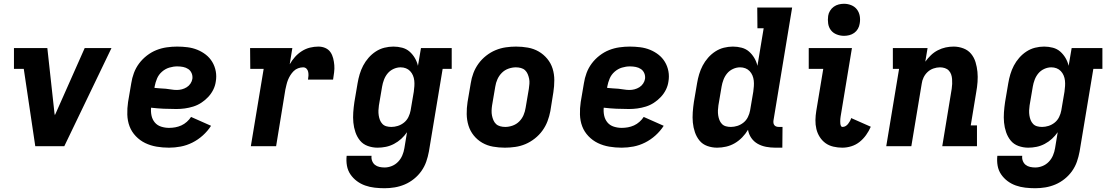

<svg xmlns="http://www.w3.org/2000/svg" viewBox="-20 -775 5890 1018"><path d="M167 0 106 -410H54V-520H231L269 -173Q270 -171 270 -169Q270 -167 271 -164Q272 -167 273 -169Q274 -171 275 -173L429 -520H571L321 0Z M876 8Q842 8 810 2.5Q778 -3 750 -16.5Q722 -30 700 -53Q678 -76 667 -105Q656 -134 655 -167.5Q654 -201 659 -234L676 -334Q680 -361 690 -388Q700 -415 717.5 -438.5Q735 -462 759 -480.5Q783 -499 809.5 -509.5Q836 -520 864 -524Q892 -528 919 -528Q947 -528 974.5 -524.5Q1002 -521 1026.5 -511Q1051 -501 1071.5 -485Q1092 -469 1105.5 -446.5Q1119 -424 1124 -397Q1129 -370 1124 -342Q1121 -320 1110.5 -299Q1100 -278 1083.5 -260.5Q1067 -243 1047 -230Q1027 -217 1004.5 -210Q982 -203 959.5 -200Q937 -197 915 -197Q881 -197 848 -198.5Q815 -200 781 -204Q779 -182 783.5 -161.5Q788 -141 801 -125.5Q814 -110 834.5 -103.5Q855 -97 876 -97Q893 -97 909.5 -100Q926 -103 941.5 -110Q957 -117 970.5 -129Q984 -141 993 -155L1099 -108Q1081 -80 1055.5 -57Q1030 -34 1000 -19Q970 -4 938.5 2Q907 8 876 8ZM918 -298Q931 -298 944.5 -301.5Q958 -305 970 -312.5Q982 -320 990 -332Q998 -344 1000 -357Q1002 -373 996 -387Q990 -401 978 -409Q966 -417 951 -420Q936 -423 920 -423Q899 -423 877.5 -416.5Q856 -410 838.5 -394.5Q821 -379 812.5 -358.5Q804 -338 800 -317L799 -309Q814 -307 829 -306.5Q844 -306 859 -304.5Q874 -303 888.5 -300.5Q903 -298 918 -298Z M1310 0 1378 -410H1307L1306 -520H1530L1516 -434Q1528 -455 1544 -473Q1560 -491 1580.5 -504Q1601 -517 1623.5 -522.5Q1646 -528 1668 -528Q1688 -528 1705 -520.5Q1722 -513 1732 -498.5Q1742 -484 1746.5 -466Q1751 -448 1752.5 -429.5Q1754 -411 1751.5 -391.5Q1749 -372 1746 -353H1613Q1615 -363 1615.5 -373.5Q1616 -384 1614 -394Q1612 -404 1605 -411Q1598 -418 1587 -418Q1574 -418 1560.5 -413Q1547 -408 1537 -398Q1527 -388 1519.5 -376Q1512 -364 1507 -351.5Q1502 -339 1499 -326Q1496 -313 1493 -300L1444 0Z M2019 223Q1992 223 1966 220Q1940 217 1916 208.5Q1892 200 1872 185Q1852 170 1838 149.5Q1824 129 1819.5 103.5Q1815 78 1818 51H1950Q1948 65 1953 78Q1958 91 1968 99Q1978 107 1991.5 110Q2005 113 2019 113Q2038 113 2057 105.5Q2076 98 2090.5 83Q2105 68 2113 49Q2121 30 2124 11L2138 -74Q2125 -55 2107.5 -39Q2090 -23 2069 -12Q2048 -1 2026 3.5Q2004 8 1982 8Q1955 8 1930 -1Q1905 -10 1889 -29.5Q1873 -49 1864.5 -74Q1856 -99 1853.5 -125.5Q1851 -152 1853 -179.5Q1855 -207 1859 -234L1876 -334Q1880 -358 1887 -381.5Q1894 -405 1905.5 -427Q1917 -449 1934 -468.5Q1951 -488 1972.5 -502Q1994 -516 2018 -522Q2042 -528 2066 -528Q2090 -528 2112.5 -522Q2135 -516 2151.5 -501.5Q2168 -487 2179.5 -467.5Q2191 -448 2196 -426L2212 -520H2375V-410H2327L2254 29Q2249 56 2240 82Q2231 108 2214.5 131.5Q2198 155 2175 173.5Q2152 192 2126 203Q2100 214 2073 218.5Q2046 223 2019 223ZM2055 -102Q2072 -102 2089.5 -107.5Q2107 -113 2122 -125Q2137 -137 2145.5 -154.5Q2154 -172 2157 -189L2174 -289Q2176 -304 2177 -318.5Q2178 -333 2176.5 -347.5Q2175 -362 2169.5 -375Q2164 -388 2154.5 -398Q2145 -408 2132 -413Q2119 -418 2104 -418Q2085 -418 2066.5 -409.5Q2048 -401 2035.5 -386Q2023 -371 2016 -352.5Q2009 -334 2006 -316L1989 -216Q1987 -203 1986.5 -189.5Q1986 -176 1988 -163Q1990 -150 1994.5 -138.5Q1999 -127 2007.5 -118Q2016 -109 2028.5 -105.5Q2041 -102 2055 -102Z M2657 8Q2625 8 2594 2.5Q2563 -3 2537 -18Q2511 -33 2492 -56.5Q2473 -80 2464 -109Q2455 -138 2454.5 -170Q2454 -202 2459 -234L2476 -334Q2480 -361 2490 -387.5Q2500 -414 2517 -437.5Q2534 -461 2557.5 -479.5Q2581 -498 2607.5 -509Q2634 -520 2661.5 -524Q2689 -528 2716 -528Q2748 -528 2779 -522.5Q2810 -517 2836 -502Q2862 -487 2881.5 -463.5Q2901 -440 2910 -411Q2919 -382 2919 -350Q2919 -318 2914 -286L2898 -186Q2893 -159 2883 -132.5Q2873 -106 2856 -82.5Q2839 -59 2815.5 -40.5Q2792 -22 2766 -11Q2740 0 2712 4Q2684 8 2657 8ZM2659 -102Q2678 -102 2698 -109Q2718 -116 2733 -131Q2748 -146 2756 -165Q2764 -184 2767 -204L2784 -304Q2786 -317 2787 -331Q2788 -345 2785.5 -357.5Q2783 -370 2778 -382Q2773 -394 2764 -402.5Q2755 -411 2742 -414.5Q2729 -418 2715 -418Q2696 -418 2676 -411Q2656 -404 2641 -389Q2626 -374 2617.5 -355Q2609 -336 2606 -316L2589 -216Q2587 -203 2586.5 -189Q2586 -175 2588.5 -162.5Q2591 -150 2596 -138Q2601 -126 2610 -117.5Q2619 -109 2632 -105.5Q2645 -102 2659 -102Z M3276 8Q3242 8 3210 2.5Q3178 -3 3150 -16.5Q3122 -30 3100 -53Q3078 -76 3067 -105Q3056 -134 3055 -167.5Q3054 -201 3059 -234L3076 -334Q3080 -361 3090 -388Q3100 -415 3117.5 -438.5Q3135 -462 3159 -480.5Q3183 -499 3209.5 -509.5Q3236 -520 3264 -524Q3292 -528 3319 -528Q3347 -528 3374.5 -524.5Q3402 -521 3426.5 -511Q3451 -501 3471.5 -485Q3492 -469 3505.5 -446.5Q3519 -424 3524 -397Q3529 -370 3524 -342Q3521 -320 3510.5 -299Q3500 -278 3483.5 -260.5Q3467 -243 3447 -230Q3427 -217 3404.5 -210Q3382 -203 3359.5 -200Q3337 -197 3315 -197Q3281 -197 3248 -198.5Q3215 -200 3181 -204Q3179 -182 3183.5 -161.5Q3188 -141 3201 -125.5Q3214 -110 3234.5 -103.5Q3255 -97 3276 -97Q3293 -97 3309.5 -100Q3326 -103 3341.5 -110Q3357 -117 3370.5 -129Q3384 -141 3393 -155L3499 -108Q3481 -80 3455.5 -57Q3430 -34 3400 -19Q3370 -4 3338.5 2Q3307 8 3276 8ZM3318 -298Q3331 -298 3344.5 -301.5Q3358 -305 3370 -312.5Q3382 -320 3390 -332Q3398 -344 3400 -357Q3402 -373 3396 -387Q3390 -401 3378 -409Q3366 -417 3351 -420Q3336 -423 3320 -423Q3299 -423 3277.5 -416.5Q3256 -410 3238.5 -394.5Q3221 -379 3212.5 -358.5Q3204 -338 3200 -317L3199 -309Q3214 -307 3229 -306.5Q3244 -306 3259 -304.5Q3274 -303 3288.5 -300.5Q3303 -298 3318 -298Z M3782 8Q3755 8 3730 -1Q3705 -10 3689 -29.5Q3673 -49 3664.5 -74Q3656 -99 3653.5 -125.5Q3651 -152 3653 -179.5Q3655 -207 3659 -234L3676 -334Q3680 -358 3687 -381.5Q3694 -405 3705.5 -427Q3717 -449 3734 -468.5Q3751 -488 3772.5 -502Q3794 -516 3818 -522Q3842 -528 3866 -528Q3890 -528 3912.5 -522Q3935 -516 3951.5 -501.5Q3968 -487 3979.5 -467.5Q3991 -448 3996 -426L4029 -625H3996L3995 -735H4180L4081 -136Q4080 -129 4081 -122.5Q4082 -116 4086 -111Q4090 -106 4096.5 -104Q4103 -102 4110 -102H4129L4128 8H4091Q4066 8 4042 3.5Q4018 -1 3997.5 -12.5Q3977 -24 3963.5 -43.5Q3950 -63 3946 -87Q3933 -65 3915 -46.5Q3897 -28 3875.5 -15.5Q3854 -3 3830 2.5Q3806 8 3782 8ZM3855 -102Q3872 -102 3889.5 -107.5Q3907 -113 3922 -125Q3937 -137 3945.5 -154.5Q3954 -172 3957 -189L3974 -289Q3976 -304 3977 -318.5Q3978 -333 3976.5 -347.5Q3975 -362 3969.5 -375Q3964 -388 3954.5 -398Q3945 -408 3932 -413Q3919 -418 3904 -418Q3885 -418 3866.5 -409.5Q3848 -401 3835.5 -386Q3823 -371 3816 -352.5Q3809 -334 3806 -316L3789 -216Q3787 -203 3786.5 -189.5Q3786 -176 3788 -163Q3790 -150 3794.5 -138.5Q3799 -127 3807.5 -118Q3816 -109 3828.5 -105.5Q3841 -102 3855 -102Z M4446 8Q4422 8 4398.5 2.5Q4375 -3 4357 -16Q4339 -29 4326.5 -48.5Q4314 -68 4308.5 -91Q4303 -114 4303.5 -138.5Q4304 -163 4308 -187L4345 -410H4268V-520H4497L4439 -169Q4438 -163 4437 -157Q4436 -151 4435.5 -144.5Q4435 -138 4435 -132Q4435 -126 4435.5 -120Q4436 -114 4438.5 -108Q4441 -102 4447 -102Q4456 -102 4463.5 -106.5Q4471 -111 4476.5 -118Q4482 -125 4486.5 -133Q4491 -141 4493 -149L4597 -103Q4587 -80 4572 -59Q4557 -38 4537.5 -22.5Q4518 -7 4494 0.5Q4470 8 4446 8ZM4455 -585Q4435 -585 4416 -592.5Q4397 -600 4385.5 -615Q4374 -630 4371 -650Q4368 -670 4371 -691Q4373 -705 4381 -718Q4389 -731 4401 -739.5Q4413 -748 4427 -751.5Q4441 -755 4455 -755Q4475 -755 4493.5 -747.5Q4512 -740 4523.5 -725Q4535 -710 4538.5 -690Q4542 -670 4538 -649Q4536 -635 4528.5 -622Q4521 -609 4509 -600.5Q4497 -592 4483 -588.5Q4469 -585 4455 -585Z M4679 0 4747 -410H4714V-520H4898L4886 -448Q4899 -466 4915.5 -482Q4932 -498 4952.5 -508.5Q4973 -519 4994 -523.5Q5015 -528 5036 -528Q5063 -528 5088 -518.5Q5113 -509 5129 -489.5Q5145 -470 5152.5 -445Q5160 -420 5162.5 -394Q5165 -368 5163 -340.5Q5161 -313 5156 -286L5127 -110H5160V0H4976L5026 -304Q5028 -317 5028.5 -330Q5029 -343 5028 -356Q5027 -369 5023 -380.5Q5019 -392 5010.5 -401Q5002 -410 4989.5 -414Q4977 -418 4964 -418Q4947 -418 4929.5 -412Q4912 -406 4898.5 -393.5Q4885 -381 4877 -364.5Q4869 -348 4867 -331L4812 0Z M5469 223Q5442 223 5416 220Q5390 217 5366 208.5Q5342 200 5322 185Q5302 170 5288 149.5Q5274 129 5269.5 103.5Q5265 78 5268 51H5400Q5398 65 5403 78Q5408 91 5418 99Q5428 107 5441.5 110Q5455 113 5469 113Q5488 113 5507 105.5Q5526 98 5540.5 83Q5555 68 5563 49Q5571 30 5574 11L5588 -74Q5575 -55 5557.5 -39Q5540 -23 5519 -12Q5498 -1 5476 3.5Q5454 8 5432 8Q5405 8 5380 -1Q5355 -10 5339 -29.5Q5323 -49 5314.5 -74Q5306 -99 5303.5 -125.5Q5301 -152 5303 -179.5Q5305 -207 5309 -234L5326 -334Q5330 -358 5337 -381.5Q5344 -405 5355.5 -427Q5367 -449 5384 -468.5Q5401 -488 5422.5 -502Q5444 -516 5468 -522Q5492 -528 5516 -528Q5540 -528 5562.5 -522Q5585 -516 5601.5 -501.5Q5618 -487 5629.5 -467.5Q5641 -448 5646 -426L5662 -520H5825V-410H5777L5704 29Q5699 56 5690 82Q5681 108 5664.5 131.5Q5648 155 5625 173.5Q5602 192 5576 203Q5550 214 5523 218.5Q5496 223 5469 223ZM5505 -102Q5522 -102 5539.5 -107.5Q5557 -113 5572 -125Q5587 -137 5595.5 -154.5Q5604 -172 5607 -189L5624 -289Q5626 -304 5627 -318.5Q5628 -333 5626.5 -347.5Q5625 -362 5619.5 -375Q5614 -388 5604.5 -398Q5595 -408 5582 -413Q5569 -418 5554 -418Q5535 -418 5516.5 -409.5Q5498 -401 5485.5 -386Q5473 -371 5466 -352.5Q5459 -334 5456 -316L5439 -216Q5437 -203 5436.5 -189.5Q5436 -176 5438 -163Q5440 -150 5444.5 -138.5Q5449 -127 5457.5 -118Q5466 -109 5478.5 -105.5Q5491 -102 5505 -102Z"/></svg>

Font: Iosevka Etoile Extrabold
Style: Italic
Weight: 800
Italic angle: -9°
Designer: Belleve Invis
Foundry: Belleve Invis
Version: Version 22.1.2; ttfautohint (v1.8.4)